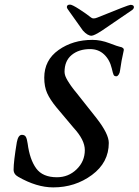

<svg xmlns="http://www.w3.org/2000/svg" viewBox="-20 -793 601 833"><path d="M546 -772Q561 -772 561 -762Q561 -756 554 -750L422 -660Q388 -638 377 -638Q360 -638 340 -660L276 -750Q270 -758 270 -762Q270 -773 284 -773Q293 -773 324 -753Q355 -733 375 -717Q384 -709 403 -717Q538 -772 546 -772ZM381 -620Q417 -620 455 -605.5Q493 -591 500 -590Q508 -589 513 -585Q518 -581 517 -575Q506 -527 501 -488Q500 -477 495 -469.5Q490 -462 485 -462Q476 -462 473 -468Q470 -474 465 -496Q456 -534 431.5 -557Q407 -580 371 -580Q322 -580 291 -554.5Q260 -529 260 -481Q260 -477 261 -472Q262 -467 263.5 -463Q265 -459 268 -453Q271 -447 273.5 -443Q276 -439 280.5 -432Q285 -425 287.5 -421.5Q290 -418 296 -410Q302 -402 304.5 -399Q307 -396 314 -387.5Q321 -379 323 -376L399 -280Q452 -212 452 -173Q452 -88 379 -34Q306 20 211 20Q139 20 59 -26Q39 -37 39 -57Q39 -92 53 -176Q59 -208 75 -208Q87 -208 92 -199.5Q97 -191 100 -170Q109 -101 137 -62.5Q165 -24 227 -24Q277 -24 312.5 -58.5Q348 -93 348 -142Q348 -186 299 -239L225 -327Q197 -361 184.5 -389Q172 -417 172 -456Q172 -532 234 -576Q296 -620 381 -620Z"/></svg>

Font: EB Garamond 08
Style: Italic
Weight: 400
Italic angle: -14°
Version: Version 0.016